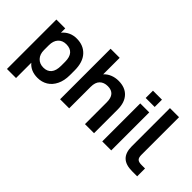

<svg xmlns="http://www.w3.org/2000/svg" viewBox="-81 -1196 1856 1856"><g transform="rotate(45 847.5 -268.0)"><path d="M53.7 -519.5H174.8V-460.9Q232.4 -529.3 323.2 -529.3Q416 -529.3 471.2 -469.2Q526.4 -409.2 526.4 -295.9V-231.4Q526.4 -156.2 499.5 -101.6Q472.7 -46.9 426.8 -19Q380.9 8.8 322.3 8.8Q229.5 8.8 177.7 -52.7V156.2H53.7ZM402.3 -236.3V-290Q402.3 -418.9 291 -418.9Q238.3 -418.9 208 -385.3Q177.7 -351.6 177.7 -292V-225.6Q177.7 -168.9 209 -135.3Q240.2 -101.6 293 -101.6Q345.7 -101.6 374 -135.3Q402.3 -168.9 402.3 -236.3Z M624 -690.4H748V-464.8Q775.4 -495.1 814.5 -510.7Q853.5 -526.4 898.4 -526.4Q988.3 -526.4 1038.1 -473.1Q1087.9 -419.9 1087.9 -324.2V0H963.9V-298.8Q963.9 -416 861.3 -416Q808.6 -416 778.3 -385.7Q748 -355.5 748 -293.9V0H624Z M1200.2 -519.5H1323.2V0H1200.2ZM1200.2 -693.4H1323.2V-593.8H1200.2Z M1435.5 -168V-690.4H1559.6V-175.8Q1559.6 -137.7 1575.2 -122.6Q1590.8 -107.4 1630.9 -107.4H1677.7V0H1608.4Q1520.5 0 1478 -41.5Q1435.5 -83 1435.5 -168Z"/></g></svg>

Font: Dinish Expanded
Style: Bold
Weight: 700
Width: 7
Designer: Charles Nix
Foundry: Playbeing
Version: Version 2.005; ttfautohint (v1.8.3)